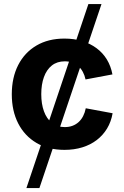

<svg xmlns="http://www.w3.org/2000/svg" viewBox="-20 -748 628 972"><path d="M113.7 204.1 427.5 -727.5H493.8L179.5 204.1ZM306.4 10.7Q224.3 10.7 164.4 -24.6Q104.6 -59.9 72.1 -123.3Q39.7 -186.6 39.7 -270.6Q39.7 -355.2 72.1 -418.7Q104.6 -482.2 164.4 -517.4Q224.3 -552.7 306.4 -552.7Q355.2 -552.7 396.2 -540.1Q437.1 -527.5 468.8 -504Q500.5 -480.5 521 -446.9Q541.4 -413.2 549.2 -371.3L413.1 -345.8Q408.6 -367 399.4 -383.9Q390.2 -400.9 377 -412.9Q363.7 -424.9 346.4 -431.2Q329.1 -437.5 308 -437.5Q268.9 -437.5 242.4 -416.4Q216 -395.4 202.4 -357.9Q188.9 -320.5 188.9 -271.1Q188.9 -222.4 202.4 -184.8Q216 -147.3 242.4 -125.9Q268.9 -104.6 308 -104.6Q329.3 -104.6 346.8 -111.1Q364.4 -117.7 378 -130Q391.6 -142.4 400.8 -160.2Q409.9 -177.9 414.2 -199.9L550.1 -174.7Q542.6 -131.5 522 -97.4Q501.4 -63.3 469.7 -39Q438.1 -14.8 396.8 -2.1Q355.4 10.7 306.4 10.7Z"/></svg>

Font: Inter Variable LoSnoCo
Style: Regular
Weight: 400
Designer: Rasmus Andersson
Foundry: rsms
Version: Version 4.000;git-a52131595; featfreeze: case,dlig,ss01,ss02